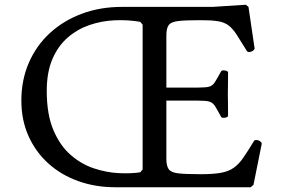

<svg xmlns="http://www.w3.org/2000/svg" viewBox="-20 -789 1193 809"><path d="M581 0V-760H876L1016 -769L1027 -760L1052 -590Q1055 -583 1048 -577Q1041 -571 1031.5 -570Q1022 -569 1019 -576Q994 -617 977.5 -642.5Q961 -668 943.5 -681.5Q926 -695 899 -699.5Q872 -704 826 -704Q763 -704 732 -700.5Q701 -697 691 -683.5Q681 -670 681 -640V-420H815Q848 -420 862 -424Q876 -428 885.5 -443Q895 -458 912 -489Q915 -494 928 -492Q941 -490 941 -483Q941 -441 940.5 -424.5Q940 -408 940 -393Q940 -377 940.5 -360.5Q941 -344 941 -302Q941 -295 928 -293Q915 -291 912 -296Q895 -328 885.5 -342.5Q876 -357 862 -361Q848 -365 815 -365H681V-119Q681 -90 691 -76Q701 -62 732 -58.5Q763 -55 826 -55Q879 -55 911.5 -61Q944 -67 965.5 -82.5Q987 -98 1005.5 -125Q1024 -152 1049 -193Q1052 -200 1061.5 -199Q1071 -198 1078 -192Q1085 -186 1082 -179L1048 -10L1036 0ZM494 -760H681V0H466Q382 0 309.5 -26Q237 -52 183.5 -100.5Q130 -149 100 -216Q70 -283 70 -365Q70 -452 101.5 -524.5Q133 -597 190 -649.5Q247 -702 324.5 -731Q402 -760 494 -760ZM581 -685 571 -697Q519 -706 463.5 -703.5Q408 -701 357 -683.5Q306 -666 265.5 -631Q225 -596 201 -540.5Q177 -485 177 -406Q177 -307 205 -241Q233 -175 278 -136Q323 -97 376 -79.5Q429 -62 480.5 -59.5Q532 -57 571 -63L581 -75Z"/></svg>

Font: Anvers
Style: Regular
Weight: 400
Designer: Ishtar van Looy
Version: Version 1.000